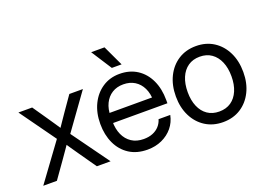

<svg xmlns="http://www.w3.org/2000/svg" viewBox="-105 -998 1772 1280"><g transform="rotate(-20 781.0 -358.5)"><path d="M14.6 0 230.5 -294.9 230 -231 25.9 -515.6H123.5L193.4 -414.1Q214.4 -383.8 234.4 -353.8Q254.4 -323.7 274.9 -293H233.9Q254.9 -323.7 275.1 -353.8Q295.4 -383.8 316.4 -414.1L387.2 -515.6H483.4L278.8 -231V-295.4L492.2 0H395L313 -117.2Q292.5 -146.5 272.9 -175.3Q253.4 -204.1 233.4 -233.9H274.9Q254.9 -204.1 234.9 -175.3Q214.8 -146.5 194.3 -117.2L111.3 0Z M752 11.7Q676.3 11.7 622.8 -22.9Q569.3 -57.6 541 -118.4Q512.7 -179.2 512.7 -256.8Q512.7 -335.4 542.5 -396.5Q572.3 -457.5 625 -492.4Q677.7 -527.3 746.1 -527.3Q817.9 -527.3 870.6 -493.2Q923.3 -459 951.9 -397.9Q980.5 -336.9 980.5 -256.8V-233.9H556.6V-305.2H934.1L898.4 -280.3Q898.4 -333 879.6 -371.8Q860.8 -410.6 826.7 -431.9Q792.5 -453.1 746.1 -453.1Q700.2 -453.1 666.3 -431.9Q632.3 -410.6 613.5 -371.8Q594.7 -333 594.7 -280.3V-245.1Q594.7 -191.9 613 -150.9Q631.3 -109.9 666.5 -86.7Q701.7 -63.5 752 -63.5Q788.6 -63.5 816.4 -75Q844.2 -86.4 862.5 -106.9Q880.9 -127.4 888.7 -154.3H971.7Q961.9 -105 931.2 -67.6Q900.4 -30.3 854.2 -9.3Q808.1 11.7 752 11.7ZM712.9 -582 619.1 -727.5H713.9L782.2 -582Z M1288.1 11.7Q1216.8 11.7 1162.8 -22.7Q1108.9 -57.1 1078.9 -117.7Q1048.8 -178.2 1048.8 -256.8Q1048.8 -335.9 1078.9 -397Q1108.9 -458 1162.8 -492.7Q1216.8 -527.3 1288.1 -527.3Q1359.9 -527.3 1413.6 -492.7Q1467.3 -458 1497.3 -397Q1527.3 -335.9 1527.3 -256.8Q1527.3 -178.2 1497.3 -117.7Q1467.3 -57.1 1413.6 -22.7Q1359.9 11.7 1288.1 11.7ZM1288.1 -63.5Q1336.9 -63.5 1371.6 -87.4Q1406.2 -111.3 1424.8 -155Q1443.4 -198.7 1443.4 -256.8Q1443.4 -315.9 1424.8 -359.6Q1406.2 -403.3 1371.6 -427.7Q1336.9 -452.1 1288.1 -452.1Q1239.7 -452.1 1204.8 -428Q1169.9 -403.8 1151.4 -359.9Q1132.8 -315.9 1132.8 -256.8Q1132.8 -198.2 1151.4 -154.8Q1169.9 -111.3 1204.6 -87.4Q1239.3 -63.5 1288.1 -63.5Z"/></g></svg>

Font: Inter Khmer Looped
Style: Regular
Weight: 400
Designer: Rasmus Andersson, Sovichet Tep
Foundry: Anagata Design
Version: Version 1.000